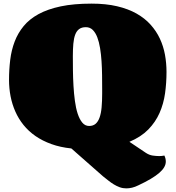

<svg xmlns="http://www.w3.org/2000/svg" viewBox="-20 -811 969 1059"><path d="M898.4 -414.1Q898.4 -354 890.4 -296.4Q882.3 -238.8 860.1 -188.2Q837.9 -137.7 797.9 -96.7Q757.8 -55.7 693.8 -28.8L784.7 32.2Q803.2 44.4 822.8 47.1Q842.3 49.8 857.4 49.8Q870.1 49.8 878.4 48.3Q883.3 47.9 886.7 46.9Q890.6 55.2 892.6 63.5Q894.5 71.8 894.5 80.1Q894.5 95.7 885.7 111.1Q877 126.5 858.4 142.6Q839.8 158.7 811.5 175.5Q783.2 192.4 743.7 210.9Q725.1 220.2 708.5 224.1Q691.9 228 676.8 228Q657.2 228 640.1 221.7Q623 215.3 607.4 205.8Q591.8 196.3 577.4 184.6Q563 172.9 548.3 161.6L373.5 7.8Q312.5 1.5 263.2 -16.4Q213.9 -34.2 175.5 -60.8Q137.2 -87.4 109.6 -121.8Q82 -156.2 64.5 -196Q46.9 -235.8 38.3 -280Q29.8 -324.2 29.8 -370.1Q29.8 -427.7 36.4 -481.2Q43 -534.7 60.8 -581.5Q78.6 -628.4 110.4 -667Q142.1 -705.6 192.6 -733.2Q243.2 -760.7 314.9 -775.9Q386.7 -791 484.9 -791Q564 -791 625.5 -776.6Q687 -762.2 732.9 -736.3Q778.8 -710.4 810.5 -675Q842.3 -639.6 861.8 -597.9Q881.3 -556.2 889.9 -509.3Q898.4 -462.4 898.4 -414.1ZM471.7 -116.2Q493.7 -116.2 507.6 -128.4Q521.5 -140.6 529.5 -163.6Q537.6 -186.5 540.5 -219.7Q543.5 -252.9 543.5 -294.9V-318.8Q543.5 -356 543 -395.8Q542.5 -435.5 540 -473.4Q537.6 -511.2 532 -545.4Q526.4 -579.6 516.6 -605.2Q506.8 -630.9 491.5 -646Q476.1 -661.1 453.6 -661.1Q430.7 -661.1 416.5 -650.6Q402.3 -640.1 394.8 -619.9Q387.2 -599.6 384.5 -569.8Q381.8 -540 381.8 -501Q381.8 -465.3 382.3 -422.9Q382.8 -380.4 385.3 -337.6Q387.7 -294.9 393.1 -254.9Q398.4 -214.8 408.4 -184.1Q418.5 -153.3 433.8 -134.8Q449.2 -116.2 471.7 -116.2Z"/></svg>

Font: Corben
Style: Bold
Weight: 700
Designer: vernon adams
Foundry: vernon adams
Version: Version 1.101; ttfautohint (v1.6)